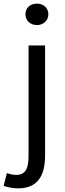

<svg xmlns="http://www.w3.org/2000/svg" viewBox="-64 -793 359 1056"><path d="M36 243C143 243 184 173 184 62V-543H93V62C93 128 80 169 25 169C6 169 -12 164 -26 159L-44 229C-25 236 3 243 36 243ZM139 -655C174 -655 202 -680 202 -714C202 -751 174 -773 139 -773C103 -773 76 -751 76 -714C76 -680 103 -655 139 -655Z"/></svg>

Font: Source Han Sans KR Regular
Style: Regular
Weight: 400
Designer: Ryoko NISHIZUKA (kana & ideographs); Paul D. Hunt (Latin, Greek & Cyrillic); Wenlong ZHANG (bopomofo); Sandoll Communica
Foundry: Adobe Systems Incorporated
Version: Version 1.004;PS 1.004;hotconv 1.0.82;makeotf.lib2.5.63406